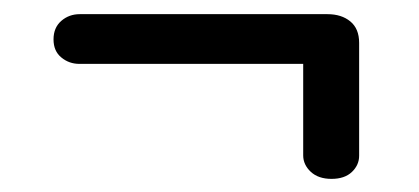

<svg xmlns="http://www.w3.org/2000/svg" viewBox="-20 -448 607 278"><path d="M57.5 -391Q57.5 -408 68.8 -417.8Q80 -427.5 95.5 -427.5H454Q474.5 -427.5 487.2 -417Q500 -406.5 500 -386V-222.5Q500 -209 489.5 -199Q479 -189 460 -189Q441 -189 430 -199.2Q419 -209.5 419 -223V-355.5H95Q80 -355.5 68.8 -364.8Q57.5 -374 57.5 -391Z"/></svg>

Font: Fraunces 9pt S000
Style: Bold
Weight: 700
Version: Version 1.000; ttfautohint (v1.8.3)